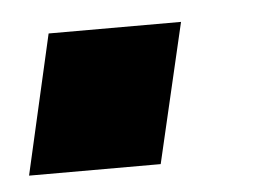

<svg xmlns="http://www.w3.org/2000/svg" viewBox="-33 -214 340 247"><g transform="rotate(-5 137.0 -90.0)"><path d="M-4 0 37 -180H208L166 0Z"/></g></svg>

Font: CBA Beacon Sans Extra Bold
Style: Italic
Weight: 800
Italic angle: -13°
Designer: Wei Huang
Foundry: Wei Huang
Version: Version 1.002